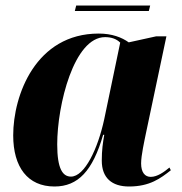

<svg xmlns="http://www.w3.org/2000/svg" viewBox="-20 -668 661 698"><path d="M252 -628H521L526 -648H257ZM178 10C264 10 317 -47 355 -178H359C354 -149 350 -123 350 -84C350 -21 387 10 449 10C525 10 564 -20 601 -49L596 -59C577 -43 552 -25 528 -25C507 -25 493 -41 493 -74C493 -103 505 -156 510 -181L585 -536H548L448 -514C423 -532 387 -546 339 -546C110 -546 28 -322 28 -176C28 -60 81 10 178 10ZM238 -26C208 -26 188 -54 188 -143C188 -287 249 -533 362 -533C384 -533 403 -527 417 -513L359 -235C336 -128 288 -26 238 -26Z"/></svg>

Font: Noto Serif Display SemiCondensed ExtraBold
Style: Italic
Weight: 800
Width: 4
Italic angle: -12°
Designer: Monotype Design Team
Foundry: Monotype Imaging Inc.
Version: Version 2.009